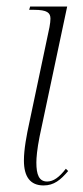

<svg xmlns="http://www.w3.org/2000/svg" viewBox="-20 -556 253 586"><path d="M113 10C145 10 165 -7 188 -34L181 -41C161 -15 143 -2 124 -2C99 -2 91 -23 91 -60C91 -74 93 -100 101 -140L185 -536H72L69 -526H84C124 -526 134 -517 134 -499C134 -493 133 -484 131 -473L70 -184C61 -143 53 -100 53 -66C53 -17 72 10 113 10Z"/></svg>

Font: Noto Serif Display ExtraCondensed ExtraLight
Style: Italic
Weight: 200
Width: 2
Italic angle: -12°
Designer: Monotype Design Team
Foundry: Monotype Imaging Inc.
Version: Version 2.009